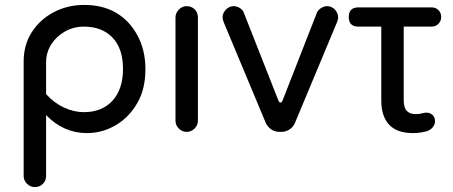

<svg xmlns="http://www.w3.org/2000/svg" viewBox="-20 -558 1837 779"><path d="M121 201Q103 201 89.5 187.5Q76 174 76 156V-309Q76 -376 109 -427.5Q142 -479 198 -508.5Q254 -538 322 -538Q394 -538 448 -508Q504 -476 537 -415.5Q570 -355 570 -278Q570 -238 562 -203.5Q554 -169 537 -140Q504 -82 449.5 -50Q395 -18 333 -18Q238 -18 167 -91V156Q167 175 154 188Q141 201 121 201ZM320 -103Q394 -103 436.5 -149.5Q479 -196 479 -278Q479 -361 436.5 -405.5Q394 -450 320 -450Q279 -450 244 -430.5Q209 -411 188 -378Q167 -345 167 -304V-176Q200 -140 240 -121.5Q280 -103 320 -103Z M737 -23Q719 -23 705.5 -36.5Q692 -50 692 -68V-487Q692 -505 705.5 -519Q719 -533 737 -533Q757 -533 770 -520Q783 -507 783 -487V-68Q783 -50 769.5 -36.5Q756 -23 737 -23Z M1113 -23Q1095 -23 1080 -33.5Q1065 -44 1058 -60L888 -467Q883 -480 883 -487Q883 -505 896.5 -519Q910 -533 928 -533Q941 -533 953 -525.5Q965 -518 969 -507L1110 -149Q1113 -142 1118 -142Q1123 -142 1126 -149L1266 -507Q1271 -518 1283 -525.5Q1295 -533 1307 -533Q1326 -533 1339 -519Q1352 -505 1352 -487Q1352 -480 1347 -467L1177 -60Q1171 -44 1155.5 -33.5Q1140 -23 1123 -23Z M1655 -18Q1591 -18 1559 -52Q1527 -86 1527 -150V-450H1434Q1395 -450 1395 -489Q1395 -528 1434 -528H1731Q1748 -528 1759 -517Q1770 -506 1770 -489Q1770 -473 1759 -461.5Q1748 -450 1731 -450H1618V-151Q1618 -121 1630.5 -108Q1643 -95 1667 -95Q1682 -95 1691 -98Q1702 -101 1711 -101Q1725 -101 1735 -91.5Q1745 -82 1745 -66Q1745 -54 1736.5 -42.5Q1728 -31 1710 -25Q1702 -23 1688 -20.5Q1674 -18 1655 -18Z"/></svg>

Font: Huninn
Style: Regular
Weight: 400
Designer: justfont
Foundry: justfont
Version: Version 1.003